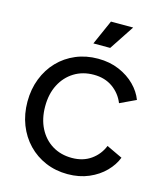

<svg xmlns="http://www.w3.org/2000/svg" viewBox="-143 -1117 1064 1236"><g transform="rotate(15 388.5 -498.5)"><path d="M424 12Q502 12 565 -15Q628 -42 671 -86Q714 -130 733 -180L627 -230Q603 -170 550.5 -133Q498 -96 424 -96Q350 -96 293.5 -130.5Q237 -165 205 -227.5Q173 -290 173 -373Q173 -456 205 -518Q237 -580 293.5 -615Q350 -650 424 -650Q498 -650 550.5 -612.5Q603 -575 627 -515L733 -565Q714 -616 671 -659.5Q628 -703 565 -730Q502 -757 424 -757Q344 -757 276.5 -728.5Q209 -700 159.5 -648.5Q110 -597 82.5 -526.5Q55 -456 55 -373Q55 -290 82.5 -219.5Q110 -149 160 -97Q210 -45 277.5 -16.5Q345 12 424 12ZM368 -844H480L589 -1009H441Z"/></g></svg>

Font: Custom Plus Jakarta Sans SemiBold
Style: Regular
Weight: 600
Designer: Gumpita Rahayu & FullSphere
Foundry: Tokotype & FullSphere
Version: Version 1.001;hotconv 1.0.117;makeotfexe 2.5.65602